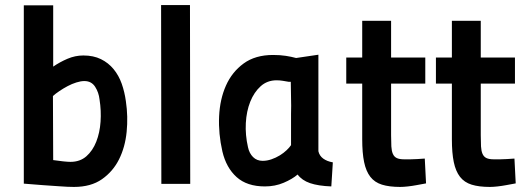

<svg xmlns="http://www.w3.org/2000/svg" viewBox="-20 -726 2077 758"><path d="M190 -463Q216 -481 246.5 -494Q277 -507 309 -507Q349 -507 378.5 -492.5Q408 -478 428.5 -453Q449 -428 460.5 -395.5Q472 -363 477 -326Q486 -266 480 -205.5Q474 -145 450 -97Q426 -49 382.5 -18.5Q339 12 272 12Q249 12 215.5 9.5Q182 7 150 5Q113 2 74 -1V-705H190ZM313 -406Q299 -406 281.5 -400.5Q264 -395 247 -386Q230 -377 214.5 -366.5Q199 -356 189 -347L190 -94Q210 -91 229 -89Q248 -87 258 -87Q296 -87 321 -109Q346 -131 360 -166.5Q374 -202 377 -245.5Q380 -289 373 -333Q370 -361 355.5 -383.5Q341 -406 313 -406Z M616 -706H730L731 0H617Z M1237 -129Q1241 -111 1256 -100Q1271 -89 1294 -85Q1292 -61 1291 -37Q1290 -13 1288 10Q1236 8 1204 -3Q1172 -14 1155 -37Q1134 -19 1100 -4.5Q1066 10 1026 10Q955 10 914 -27Q873 -64 858 -128Q842 -198 845 -266Q848 -334 872 -388Q896 -442 942 -475.5Q988 -509 1058 -509Q1086 -509 1108.5 -505.5Q1131 -502 1149 -497L1237 -510ZM1017 -91Q1034 -91 1051.5 -97Q1069 -103 1084.5 -112.5Q1100 -122 1111.5 -133Q1123 -144 1129 -153V-277Q1130 -309 1129 -339.5Q1128 -370 1128 -403H1120Q1109 -405 1096.5 -407Q1084 -409 1072 -409Q1035 -409 1009 -385.5Q983 -362 968 -324.5Q953 -287 950.5 -240Q948 -193 959 -145Q964 -121 979 -106Q994 -91 1017 -91Z M1524 -396V-192Q1524 -166 1525 -148Q1526 -130 1531 -118.5Q1536 -107 1546.5 -102Q1557 -97 1576 -97Q1587 -97 1600.5 -97Q1614 -97 1627 -98Q1642 -99 1657 -100L1662 -2Q1642 2 1624 5Q1608 8 1590.5 10Q1573 12 1560 12Q1517 12 1488 3Q1459 -6 1442 -28Q1425 -50 1417.5 -86Q1410 -122 1410 -176V-396H1347V-499H1410V-644H1524V-499H1659V-396Z M1878 -396V-192Q1878 -166 1879 -148Q1880 -130 1885 -118.5Q1890 -107 1900.5 -102Q1911 -97 1930 -97Q1941 -97 1954.5 -97Q1968 -97 1981 -98Q1996 -99 2011 -100L2016 -2Q1996 2 1978 5Q1962 8 1944.5 10Q1927 12 1914 12Q1871 12 1842 3Q1813 -6 1796 -28Q1779 -50 1771.5 -86Q1764 -122 1764 -176V-396H1701V-499H1764V-644H1878V-499H2013V-396Z"/></svg>

Font: Panefresco 800wt
Style: Regular
Weight: 800
Designer: Campivisivi
Foundry: Campivisivi & Chank Co
Version: Version 1.001